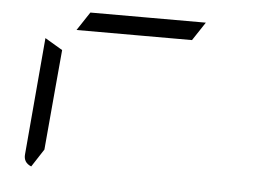

<svg xmlns="http://www.w3.org/2000/svg" viewBox="-43 -587 902 641"><g transform="rotate(5 408.0 -266.5)"><path d="M581 -469H405H194L235 -531H411H622ZM83 -2Q56 -13 59 -41L93 -433L152 -398L140 -265L122 -62Z"/></g></svg>

Font: DSEG7 Modern Mini
Style: Light Italic
Weight: 300
Italic angle: -5°
Designer: Keshikan(Twitter:@keshinomi_88pro)
Version: Version 0.46